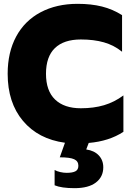

<svg xmlns="http://www.w3.org/2000/svg" viewBox="-20 -734 684 1002"><path d="M443 12 430 46Q472 52 495.5 77Q519 102 519 139Q519 189 480.5 218.5Q442 248 369 248Q301 248 265 233V153Q277 160 294.5 164Q312 168 328 168Q358 168 373.5 160Q389 152 389 131Q389 107 367 97Q345 87 292 87L319 11Q180 -8 100 -103Q20 -198 20 -349Q20 -461 64.5 -543.5Q109 -626 192 -670Q275 -714 385 -714Q456 -714 512 -700Q568 -686 617 -655V-464Q575 -498 522.5 -513Q470 -528 402 -528Q313 -528 266.5 -483Q220 -438 220 -349Q220 -260 267.5 -214.5Q315 -169 402 -169Q469 -169 523 -185Q577 -201 624 -236V-46Q549 3 443 12Z"/></svg>

Font: Readiness ExtraBold
Style: Regular
Weight: 800
Designer: Katatrad Team
Foundry: CadsonDemak
Version: Version 1.00;January 16, 2020;FontCreator 12.0.0.2550 64-bit